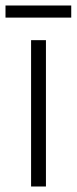

<svg xmlns="http://www.w3.org/2000/svg" viewBox="-39 -678 279 698"><path d="M220 -658H-19V-614H220ZM128 0V-532H74V0Z"/></svg>

Font: Noto Sans Myanmar Condensed Light
Style: Regular
Weight: 300
Width: 3
Designer: Monotype Design Team
Foundry: Monotype Imaging Inc.
Version: Version 2.107